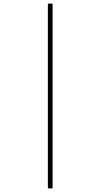

<svg xmlns="http://www.w3.org/2000/svg" viewBox="-20 -819 552 1055"><path d="M243 -799V216H269V-799Z"/></svg>

Font: Noto Sans Sinhala UI SemiCondensed Thin
Style: Regular
Weight: 100
Width: 4
Designer: Jelle Bosma - Monotype Design Team
Foundry: Monotype Imaging Inc.
Version: Version 2.006